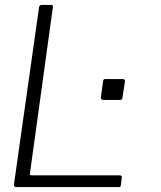

<svg xmlns="http://www.w3.org/2000/svg" viewBox="-20 -762 656 782"><path d="M139 -732Q140 -742 150 -742H189Q198 -742 195 -730L102 -56Q100 -48 108 -48H467Q477 -48 476 -39L472 -7Q471 -2 469.5 -1Q468 0 464 0H47Q35 0 37 -12L139 -732ZM479 -366Q478 -359 476 -357Q474 -355 465 -355H402Q395 -355 392.5 -358.5Q390 -362 391 -367L400 -432Q401 -437 403 -438.5Q405 -440 408 -440H481Q485 -440 487 -437.5Q489 -435 489 -430Z"/></svg>

Font: Libre Franklin ExtraLight
Style: Italic
Weight: 250
Italic angle: -8°
Designer: Pablo Impallari, Rodrigo Fuenzalida, Nhung Nguyen
Foundry: Impallari Type
Version: Version 3.000